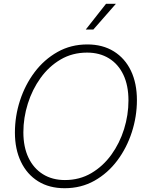

<svg xmlns="http://www.w3.org/2000/svg" viewBox="-20 -969 757 999"><path d="M316.4 10.3Q236.3 10.3 178.5 -25.6Q120.6 -61.5 89.1 -127Q57.6 -192.4 57.6 -279.3Q57.6 -364.3 84 -445.8Q110.4 -527.3 159.9 -593.3Q209.5 -659.2 279.1 -698.5Q348.6 -737.8 434.6 -737.8Q514.2 -737.8 572.3 -701.7Q630.4 -665.5 661.4 -600.6Q692.4 -535.6 692.4 -447.8Q692.4 -363.3 666 -281.5Q639.6 -199.7 590.3 -133.8Q541 -67.9 471.7 -28.8Q402.3 10.3 316.4 10.3ZM317.9 -32.2Q394 -32.2 455.1 -68.1Q516.1 -104 559.3 -163.8Q602.5 -223.6 625.5 -297.1Q648.4 -370.6 648.4 -446.3Q648.4 -523.9 622.1 -579.6Q595.7 -635.3 547.1 -665.3Q498.5 -695.3 433.1 -695.3Q356.4 -695.3 295.4 -659.4Q234.4 -623.5 191.2 -563.5Q147.9 -503.4 124.8 -429.7Q101.6 -356 101.6 -280.8Q101.6 -204.1 128.2 -148.4Q154.8 -92.8 203.4 -62.5Q252 -32.2 317.9 -32.2ZM426.3 -815.4 531.7 -949.2H583L465.8 -815.4Z"/></svg>

Font: Inter 28pt ExtraLight
Style: Italic
Weight: 250
Italic angle: -9.3988°
Designer: Rasmus Andersson
Foundry: rsms
Version: Version 4.001;git-66647c0bb